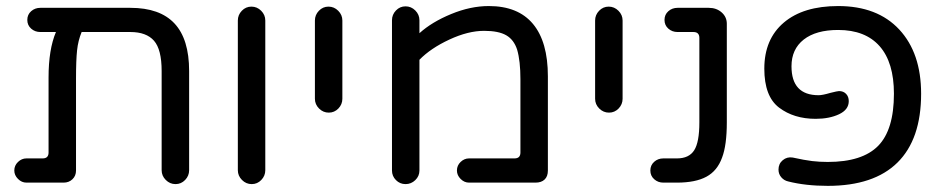

<svg xmlns="http://www.w3.org/2000/svg" viewBox="-20 -603 3115 635"><path d="M514.6 -40V-368.2Q514.6 -439.5 489.3 -468.3Q463.9 -497.1 411.1 -497.1H250Q238.3 -468.8 234.9 -436.5Q231.4 -404.3 231.4 -342.8V-39.1Q231.4 -21.5 219.7 -10.3Q208 1 190.4 1H67.4Q51.8 1 39.6 -11.2Q27.3 -23.4 27.3 -39.1Q27.3 -55.7 39.6 -67.4Q51.8 -79.1 67.4 -79.1H121.1Q140.6 -79.1 140.6 -98.6V-346.7Q140.6 -439.5 165 -497.1H113.3Q95.7 -497.1 83 -508.3Q70.3 -519.5 70.3 -537.1Q70.3 -554.7 83 -565.9Q95.7 -577.1 113.3 -577.1H411.1Q508.8 -577.1 557.1 -525.4Q605.5 -473.6 605.5 -368.2V-40Q605.5 -21.5 592.3 -7.8Q579.1 5.9 560.5 5.9Q542 5.9 528.3 -7.8Q514.6 -21.5 514.6 -40Z M766.6 -40V-535.2Q766.6 -553.7 779.8 -567.4Q793 -581.1 811.5 -581.1Q830.1 -581.1 843.8 -567.4Q857.4 -553.7 857.4 -535.2V-40Q857.4 -21.5 844.2 -7.8Q831.1 5.9 812.5 5.9Q793.9 5.9 780.3 -7.8Q766.6 -21.5 766.6 -40Z M1021.5 -276.4V-535.2Q1021.5 -553.7 1034.7 -567.4Q1047.9 -581.1 1066.4 -581.1Q1085 -581.1 1098.6 -567.4Q1112.3 -553.7 1112.3 -535.2V-276.4Q1112.3 -257.8 1099.1 -244.1Q1085.9 -230.5 1067.4 -230.5Q1048.8 -230.5 1035.2 -244.1Q1021.5 -257.8 1021.5 -276.4Z M1276.4 -39.1V-536.1Q1276.4 -554.7 1289.6 -568.4Q1302.7 -582 1321.3 -582Q1339.8 -582 1353.5 -568.4Q1367.2 -554.7 1367.2 -536.1V-493.2Q1408.2 -530.3 1472.2 -556.6Q1536.1 -583 1596.7 -583Q1693.4 -583 1742.7 -523.9Q1792 -464.8 1792 -350.6V-39.1Q1792 -19.5 1781.2 -9.3Q1770.5 1 1751 1H1531.2Q1515.6 1 1503.4 -11.2Q1491.2 -23.4 1491.2 -39.1Q1491.2 -55.7 1503.4 -67.4Q1515.6 -79.1 1531.2 -79.1H1681.6Q1701.2 -79.1 1701.2 -98.6V-340.8Q1701.2 -401.4 1690.4 -438.5Q1679.7 -471.7 1654.3 -486.3Q1628.9 -501 1581.1 -501Q1528.3 -501 1466.3 -472.2Q1404.3 -443.4 1367.2 -405.3V-39.1Q1367.2 -20.5 1353.5 -7.3Q1339.8 5.9 1321.3 5.9Q1302.7 5.9 1289.6 -7.3Q1276.4 -20.5 1276.4 -39.1Z M1948.2 -276.4V-535.2Q1948.2 -553.7 1961.4 -567.4Q1974.6 -581.1 1993.2 -581.1Q2011.7 -581.1 2025.4 -567.4Q2039.1 -553.7 2039.1 -535.2V-276.4Q2039.1 -257.8 2025.9 -244.1Q2012.7 -230.5 1994.1 -230.5Q1975.6 -230.5 1961.9 -244.1Q1948.2 -257.8 1948.2 -276.4Z M2130.9 -39.1Q2130.9 -56.6 2143.6 -67.9Q2156.2 -79.1 2173.8 -79.1H2218.8Q2258.8 -79.1 2275.9 -106Q2293 -132.8 2293 -198.2V-477.5Q2293 -497.1 2273.4 -497.1H2220.7Q2203.1 -497.1 2190.4 -508.3Q2177.7 -519.5 2177.7 -537.1Q2177.7 -554.7 2190.4 -565.9Q2203.1 -577.1 2220.7 -577.1H2324.2Q2349.6 -577.1 2366.7 -562Q2383.8 -546.9 2383.8 -524.4V-198.2Q2383.8 -123 2368.2 -82Q2352.5 -38.1 2316.4 -18.6Q2280.3 1 2218.8 1H2173.8Q2156.2 1 2143.6 -10.3Q2130.9 -21.5 2130.9 -39.1Z M2586.9 -2.9Q2573.2 -5.9 2564 -16.6Q2554.7 -27.3 2554.7 -42Q2554.7 -61.5 2568.8 -73.2Q2583 -85 2601.6 -82Q2641.6 -73.2 2666 -70.3Q2690.4 -67.4 2717.8 -67.4Q2832 -67.4 2884.3 -120.6Q2936.5 -173.8 2936.5 -293Q2936.5 -396.5 2889.2 -450.2Q2841.8 -503.9 2752 -503.9Q2678.7 -503.9 2638.2 -472.2Q2597.7 -440.4 2597.7 -383.8Q2597.7 -288.1 2687.5 -288.1Q2700.2 -288.1 2726.6 -295.9Q2750 -301.8 2754.9 -301.8Q2769.5 -301.8 2778.3 -292.5Q2787.1 -283.2 2787.1 -268.6Q2787.1 -240.2 2754.9 -225.1Q2722.7 -210 2677.7 -210Q2605.5 -210 2556.6 -247.1Q2507.8 -284.2 2507.8 -376Q2507.8 -473.6 2572.3 -528.3Q2636.7 -583 2752 -583Q2881.8 -583 2954.1 -505.4Q3026.4 -427.7 3026.4 -293Q3026.4 -142.6 2948.2 -65.4Q2870.1 11.7 2717.8 11.7Q2644.5 11.7 2586.9 -2.9Z"/></svg>

Font: jf-openhuninn-2.1
Style: Regular
Weight: 400
Designer: [Kosugi Maru]
Designed by MOTOYA      

[Varela Round]
Joe Prince (Latin component); Avraham Cornfeld (Hebrew component)
Foundry: justfont Co., Ltd.
Version: 2.1